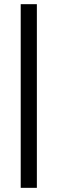

<svg xmlns="http://www.w3.org/2000/svg" viewBox="-20 -779 278 928"><path d="M158.2 128.9H80.1V-758.8H158.2Z"/></svg>

Font: Aurulent Sans
Style: Regular
Weight: 400
Version: Version 2007.05.04